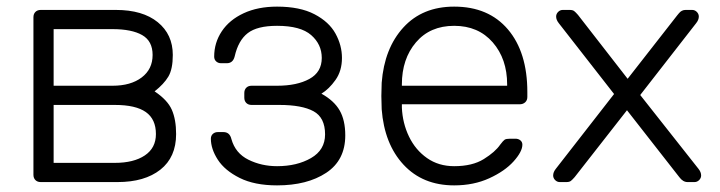

<svg xmlns="http://www.w3.org/2000/svg" viewBox="-20 -550 2174 580"><path d="M330 -520Q411 -520 456.5 -483Q502 -446 502 -384Q502 -341 488.5 -318.5Q475 -296 447 -274Q486 -248 499 -218.5Q512 -189 512 -145Q512 -75 464.5 -37.5Q417 0 335 0H103Q93 0 87 -6Q81 -12 81 -22V-498Q81 -508 87 -514Q93 -520 103 -520ZM142 -291H320Q375 -291 408 -316Q441 -341 441 -384Q441 -426 409.5 -444Q378 -462 320 -462H142ZM142 -58H327Q384 -58 417.5 -80.5Q451 -103 451 -145Q451 -190 420.5 -211.5Q390 -233 327 -233H142Z M817 -530Q886 -530 930 -507Q974 -484 993.5 -448.5Q1013 -413 1013 -375Q1013 -336 993.5 -308.5Q974 -281 951 -267Q989 -246 1006 -216.5Q1023 -187 1023 -141Q1023 -66 965.5 -28Q908 10 817 10Q749 10 704 -12.5Q659 -35 638 -67.5Q617 -100 617 -131Q617 -140 623 -145.5Q629 -151 638 -151H655Q674 -151 679 -130Q691 -87 730.5 -67.5Q770 -48 817 -48Q877 -48 919.5 -72.5Q962 -97 962 -144Q962 -195 927 -214Q892 -233 824 -233H740Q730 -233 724 -239Q718 -245 718 -255V-269Q718 -279 724 -285Q730 -291 740 -291H817Q877 -291 914.5 -311.5Q952 -332 952 -375Q952 -416 920 -444Q888 -472 817 -472Q757 -472 728.5 -450Q700 -428 689 -380Q684 -359 665 -359H648Q639 -359 633 -364.5Q627 -370 627 -379Q627 -421 650 -455.5Q673 -490 716 -510Q759 -530 817 -530Z M1573 -272V-257Q1573 -247 1566.5 -241Q1560 -235 1550 -235H1194V-225Q1196 -178 1215.5 -137.5Q1235 -97 1270 -72.5Q1305 -48 1352 -48Q1407 -48 1441.5 -69.5Q1476 -91 1491 -113Q1500 -125 1504.5 -128Q1509 -131 1521 -131H1537Q1546 -131 1552 -126Q1558 -121 1558 -113Q1558 -92 1531.5 -62.5Q1505 -33 1458 -11.5Q1411 10 1352 10Q1257 10 1199 -52.5Q1141 -115 1133 -220L1132 -260L1133 -300Q1141 -404 1198.5 -467Q1256 -530 1352 -530Q1456 -530 1514.5 -461Q1573 -392 1573 -272ZM1512 -291V-295Q1512 -372 1468.5 -422Q1425 -472 1352 -472Q1279 -472 1236.5 -422Q1194 -372 1194 -295V-291Z M1716 -15Q1709 -7 1704.5 -3.5Q1700 0 1691 0H1671Q1663 0 1657 -6Q1651 -12 1651 -20Q1651 -30 1659 -40L1835 -266L1668 -480Q1660 -490 1660 -500Q1660 -508 1666 -514Q1672 -520 1680 -520H1701Q1710 -520 1714.5 -516.5Q1719 -513 1726 -505L1876 -312L2026 -504Q2027 -505 2031 -510Q2035 -515 2040 -517.5Q2045 -520 2051 -520H2071Q2079 -520 2085 -514Q2091 -508 2091 -500Q2091 -490 2083 -480L1914 -263L2090 -40Q2098 -30 2098 -20Q2098 -12 2092 -6Q2086 0 2078 0H2057Q2043 0 2032 -15L1874 -217Z"/></svg>

Font: Rubik
Style: Regular
Weight: 300
Designer: Hubert & Fischer
Foundry: Hubert & Fischer
Version: Version 1.100